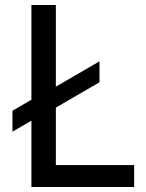

<svg xmlns="http://www.w3.org/2000/svg" viewBox="-20 -750 584 770"><path d="M167 -297V-381L379 -504V-420ZM30 -222V-306L137 -368V-284ZM106 0V-730H204V0ZM184 0V-88H518V0Z"/></svg>

Font: SVN-Sora Variable
Style: Regular
Weight: 400
Designer: Jonathan Barnbrook, Julián Moncada
Foundry: Barnbrook Fonts
Version: Version 2.000 - Viet hoa boi STYLEno.1 Fonts